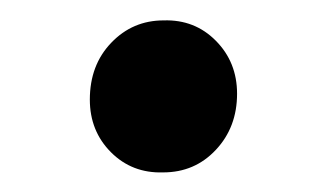

<svg xmlns="http://www.w3.org/2000/svg" viewBox="-20 -437 321 193"><path d="M70.3 -336.9Q70.3 -371.6 91.8 -394Q113.3 -416.5 144.5 -416.5Q175.8 -417.5 197 -396Q218.3 -374.5 218.3 -342.8Q218.3 -309.1 197 -286.4Q175.8 -263.7 144 -263.7Q112.8 -262.7 91.6 -283.9Q70.3 -305.2 70.3 -336.9Z"/></svg>

Font: TypoPRO Roboto
Style: Bold Italic
Weight: 700
Italic angle: -12°
Designer: Google
Version: Version 2.136; 2016